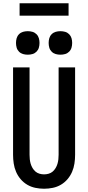

<svg xmlns="http://www.w3.org/2000/svg" viewBox="-20 -1148 540 1176"><path d="M250 8Q223 8 196.5 2.5Q170 -3 147 -16.5Q124 -30 106.5 -50.5Q89 -71 78.5 -95.5Q68 -120 64 -146.5Q60 -173 60 -200V-735H161V-200Q161 -186 162.5 -172Q164 -158 168 -144.5Q172 -131 179.5 -118.5Q187 -106 197.5 -97Q208 -88 222 -84Q236 -80 250 -80Q264 -80 278 -84Q292 -88 302.5 -97Q313 -106 320.5 -118.5Q328 -131 332 -144.5Q336 -158 337.5 -172Q339 -186 339 -200V-735H440V-200Q440 -173 436 -146.5Q432 -120 421.5 -95.5Q411 -71 393.5 -50.5Q376 -30 353 -16.5Q330 -3 303.5 2.5Q277 8 250 8ZM350 -813Q335 -813 321 -817Q307 -821 296.5 -831.5Q286 -842 282 -856Q278 -870 278 -885Q278 -900 282 -914Q286 -928 296.5 -938.5Q307 -949 321 -953Q335 -957 350 -957Q365 -957 379 -953Q393 -949 403.5 -938.5Q414 -928 418 -914Q422 -900 422 -885Q422 -870 418 -856Q414 -842 403.5 -831.5Q393 -821 379 -817Q365 -813 350 -813ZM150 -813Q135 -813 121 -817Q107 -821 96.5 -831.5Q86 -842 82 -856Q78 -870 78 -885Q78 -900 82 -914Q86 -928 96.5 -938.5Q107 -949 121 -953Q135 -957 150 -957Q165 -957 179 -953Q193 -949 203.5 -938.5Q214 -928 218 -914Q222 -900 222 -885Q222 -870 218 -856Q214 -842 203.5 -831.5Q193 -821 179 -817Q165 -813 150 -813ZM100 -1052V-1128H400V-1052Z"/></svg>

Font: Zed Sans Semibold
Style: Regular
Weight: 600
Designer: Belleve Invis
Foundry: Belleve Invis
Version: Version 1.0.0; ttfautohint (v1.8.4)